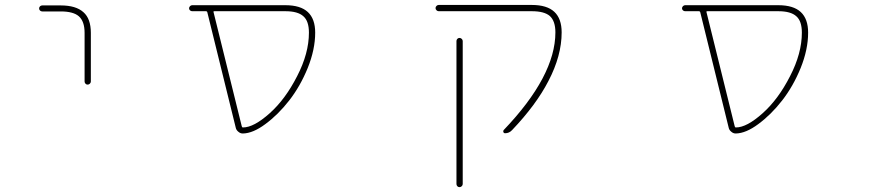

<svg xmlns="http://www.w3.org/2000/svg" viewBox="-20 -565 3540 779"><path d="M323.2 -234.4V-431.6Q323.2 -478.5 299.8 -499Q277.3 -518.6 226.6 -518.6H151.4Q146.5 -518.6 142.6 -522Q138.7 -525.4 138.7 -530.8Q138.7 -536.1 142.6 -539.6Q146.5 -543 151.4 -543H226.6Q288.1 -543 318.4 -515.6Q348.6 -489.3 348.6 -431.6V-234.4Q348.6 -229.5 344.7 -225.6Q340.8 -221.7 335.4 -221.7Q330.1 -221.7 326.7 -225.6Q323.2 -229.5 323.2 -234.4Z M965.8 -23.4Q965.8 -23.4 964.8 -23.4Q955.1 -23.4 947.3 -30.3Q938.5 -37.1 936.5 -46.9L821.3 -514.6Q820.3 -519.5 815.4 -519.5H759.8Q754.9 -519.5 751 -522.9Q747.1 -526.4 747.1 -531.2Q747.1 -536.1 751 -540Q754.9 -543.9 759.8 -543.9H1137.7Q1199.2 -543.9 1229 -516.1Q1258.8 -488.3 1258.8 -432.6Q1258.8 -364.3 1228.5 -289.1Q1198.2 -214.8 1153.3 -157.2Q1108.4 -99.6 1056.6 -61.5Q1006.8 -24.4 965.8 -23.4ZM960.9 -52.7Q961.9 -47.9 965.8 -47.9Q1009.8 -47.9 1074.2 -105.5Q1137.7 -162.1 1185.5 -255.9Q1233.4 -348.6 1233.4 -432.6Q1233.4 -479.5 1210.9 -499Q1188.5 -519.5 1137.7 -519.5H849.6Q844.7 -519.5 846.7 -514.6Z M1832 181.6V-398.4Q1832 -403.3 1835.4 -407.2Q1838.9 -411.1 1844.2 -411.1Q1849.6 -411.1 1853.5 -407.2Q1857.4 -403.3 1857.4 -398.4V181.6Q1857.4 186.5 1853.5 190.4Q1849.6 194.3 1844.2 194.3Q1838.9 194.3 1835.4 190.4Q1832 186.5 1832 181.6ZM2029.3 -24.4Q2024.4 -24.4 2022.5 -28.8Q2020.5 -33.2 2023.4 -37.1Q2233.4 -256.8 2233.4 -433.6Q2233.4 -479.5 2210.9 -500Q2188.5 -519.5 2137.7 -519.5H1759.8Q1754.9 -519.5 1751 -523.4Q1747.1 -527.3 1747.1 -532.2Q1747.1 -537.1 1751 -541Q1754.9 -544.9 1759.8 -544.9H2137.7Q2199.2 -544.9 2229 -517.1Q2258.8 -489.3 2258.8 -433.6Q2258.8 -338.9 2205.1 -236.3Q2155.3 -139.6 2057.6 -37.1Q2045.9 -24.4 2029.3 -24.4Z M2965.8 -23.4Q2965.8 -23.4 2964.8 -23.4Q2955.1 -23.4 2947.3 -30.3Q2938.5 -37.1 2936.5 -46.9L2821.3 -514.6Q2820.3 -519.5 2815.4 -519.5H2759.8Q2754.9 -519.5 2751 -522.9Q2747.1 -526.4 2747.1 -531.2Q2747.1 -536.1 2751 -540Q2754.9 -543.9 2759.8 -543.9H3137.7Q3199.2 -543.9 3229 -516.1Q3258.8 -488.3 3258.8 -432.6Q3258.8 -364.3 3228.5 -289.1Q3198.2 -214.8 3153.3 -157.2Q3108.4 -99.6 3056.6 -61.5Q3006.8 -24.4 2965.8 -23.4ZM2960.9 -52.7Q2961.9 -47.9 2965.8 -47.9Q3009.8 -47.9 3074.2 -105.5Q3137.7 -162.1 3185.5 -255.9Q3233.4 -348.6 3233.4 -432.6Q3233.4 -479.5 3210.9 -499Q3188.5 -519.5 3137.7 -519.5H2849.6Q2844.7 -519.5 2846.7 -514.6Z"/></svg>

Font: Rounded-L Mgen+ 2m thin
Style: Regular
Weight: 100
Designer: [Source Han Sans]
Ryoko NISHIZUKA  (kana & ideographs); Paul D. Hunt (Latin, Greek & Cyrillic); Wenlong ZHANG  (bopomofo
Version: Version 1.059.20150602